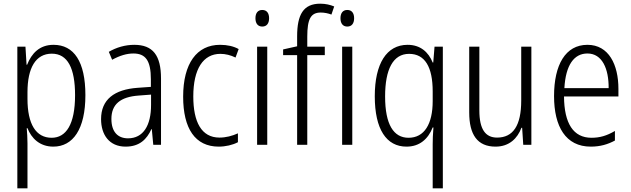

<svg xmlns="http://www.w3.org/2000/svg" viewBox="-20 -785 3420 1041"><path d="M270 -542C194 -542 151 -495 127 -434H124L118 -532H74V236H129V-8C129 -36 127 -66 125 -90H129C150 -36 195 10 269 10C376 10 443 -85 443 -269C443 -451 381 -542 270 -542ZM261 -494C347 -494 387 -415 387 -269C387 -110 338 -38 260 -38C175 -38 129 -112 129 -249V-285C129 -416 173 -494 261 -494Z M708 -542C659 -542 611 -528 570 -504L588 -461C630 -484 668 -495 703 -495C769 -495 798 -457 798 -355V-314L727 -309C599 -300 528 -245 528 -139C528 -55 572 10 661 10C737 10 776 -30 801 -85H803L811 0H853V-359C853 -485 809 -542 708 -542ZM733 -267 799 -272V-216C799 -105 757 -35 674 -35C618 -35 584 -71 584 -140C584 -219 632 -260 733 -267Z M1166 10C1203 10 1242 1 1270 -14V-62C1239 -48 1205 -39 1170 -39C1072 -39 1028 -124 1028 -262C1028 -412 1082 -493 1175 -493C1202 -493 1231 -486 1257 -473L1274 -519C1247 -534 1213 -542 1173 -542C1047 -542 973 -441 973 -261C973 -88 1038 10 1166 10Z M1402 -731C1377 -731 1365 -713 1365 -686C1365 -658 1378 -641 1402 -641C1426 -641 1439 -658 1439 -686C1439 -713 1427 -731 1402 -731ZM1429 -532H1374V0H1429Z M1741 -486V-532H1646V-586C1646 -682 1665 -717 1719 -717C1738 -717 1759 -713 1777 -706L1792 -750C1770 -759 1746 -765 1716 -765C1625 -765 1591 -706 1591 -588V-534L1515 -517V-486H1591V0H1646V-486Z M1863 -731C1838 -731 1826 -713 1826 -686C1826 -658 1839 -641 1863 -641C1887 -641 1900 -658 1900 -686C1900 -713 1888 -731 1863 -731ZM1890 -532H1835V0H1890Z M2326 -3V236H2381V-532H2336L2329 -446H2326C2303 -503 2259 -542 2190 -542C2076 -542 2012 -440 2012 -263C2012 -84 2075 10 2184 10C2255 10 2301 -31 2326 -94H2330C2327 -61 2326 -24 2326 -3ZM2195 -38C2114 -38 2068 -110 2068 -262C2068 -409 2111 -493 2198 -493C2284 -493 2326 -422 2326 -289V-237C2326 -113 2281 -38 2195 -38Z M2861 -532H2806V-240C2806 -104 2762 -39 2675 -39C2612 -39 2579 -84 2579 -186V-532H2524V-176C2524 -55 2568 10 2667 10C2741 10 2786 -35 2807 -92H2811L2817 0H2861Z M3165 -542C3046 -542 2984 -434 2984 -264C2984 -99 3047 10 3183 10C3234 10 3275 -2 3314 -23V-75C3270 -49 3232 -38 3187 -38C3089 -38 3039 -115 3038 -262H3333V-303C3333 -434 3281 -542 3165 -542ZM3165 -495C3245 -495 3281 -412 3280 -307H3040C3047 -432 3092 -495 3165 -495Z"/></svg>

Font: Noto Sans Malayalam Condensed Light
Style: Regular
Weight: 300
Width: 3
Designer: Jelle Bosma - Monotype Design Team
Foundry: Monotype Imaging Inc.
Version: Version 2.104